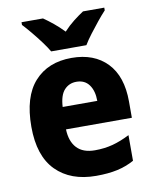

<svg xmlns="http://www.w3.org/2000/svg" viewBox="-86 -831 726 907"><g transform="rotate(-10 276.5 -378.0)"><path d="M283 -559Q391 -559 453 -494.5Q515 -430 515 -309V-231H199Q201 -173 230.5 -141.5Q260 -110 317 -110Q363 -110 402.5 -120.5Q442 -131 485 -153V-30Q447 -9 403.5 0.5Q360 10 302 10Q180 10 110 -60.5Q40 -131 40 -271Q40 -415 105 -487Q170 -559 283 -559ZM286 -444Q251 -444 228 -419Q205 -394 202 -338H368Q368 -386 347 -415Q326 -444 286 -444ZM194 -606Q182 -627 161.5 -654.5Q141 -682 119 -708.5Q97 -735 80 -753V-766H183Q205 -751 229.5 -731Q254 -711 278 -686Q302 -712 327 -731.5Q352 -751 375 -766H477V-753Q460 -735 438.5 -708.5Q417 -682 396.5 -655Q376 -628 363 -606Z"/></g></svg>

Font: Noto Sans Gurmukhi SemiCondensed ExtraBold
Style: Regular
Weight: 800
Width: 4
Designer: Jelle Bosma - Monotype Design Team
Foundry: Monotype Imaging Inc.
Version: Version 2.004; ttfautohint (v1.8.4.7-5d5b)